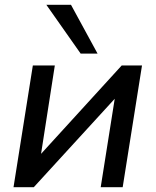

<svg xmlns="http://www.w3.org/2000/svg" viewBox="-20 -775 644 795"><path d="M36 0ZM36 0 116 -504H207L150 -138L484 -504H568L488 0H397L455 -366L120 0ZM314 -553 172 -755H274L384 -553Z"/></svg>

Font: Winston Medium
Style: Italic
Weight: 500
Italic angle: -9°
Designer: Original fonts by Vernon Adams / Changes by Cristiano Sobral
Foundry: Original fonts by Vernon Adams / Changes by Cristiano Sobral
Version: Version 2.503;July 17, 2020;FontCreator 13.0.0.2655 64-bit